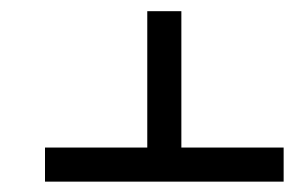

<svg xmlns="http://www.w3.org/2000/svg" viewBox="-20 -458 540 352"><path d="M312.5 -187.5H500V-125H62.5V-187.5H250V-437.5H312.5Z"/></svg>

Font: 寒蝉点阵体 16px
Style: Regular
Weight: 400
Designer: Designed by Warren2060
Foundry: ChillType
Version: Version 1.000